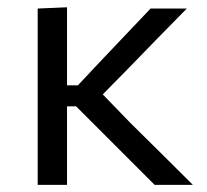

<svg xmlns="http://www.w3.org/2000/svg" viewBox="-20 -520 582 540"><path d="M86 0V-496L168.5 -499.5V-280H199L271 -356.5Q304 -391 337.2 -426.2Q370.5 -461.5 403.5 -496H505.5Q462.5 -452.5 420 -409Q377.5 -365.5 335.5 -322L269 -254.5L346 -175Q390 -131.5 434.5 -87.5Q479 -43.5 522.5 0H415Q381 -34 347 -68Q313 -102 279.5 -135.5L194 -221H168.5V0Z"/></svg>

Font: Commissioner
Style: Regular
Weight: 400
Designer: Kostas Bartsokas
Foundry: Kostas Bartsokas
Version: Version 1.000; ttfautohint (v1.8.3)